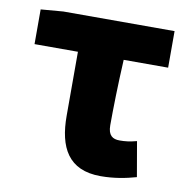

<svg xmlns="http://www.w3.org/2000/svg" viewBox="-69 -637 707 719"><g transform="rotate(10 284.0 -277.5)"><path d="M359 14C411 14 455 5 494 -6L471 -139C445 -132 427 -130 406 -130C380 -130 362 -141 362 -180C362 -242 364 -335 369 -430H538V-569H115L30 -562V-430H195V-187C195 -67 236 14 359 14Z"/></g></svg>

Font: Noto Sans Korean Black
Style: Bold
Weight: 900
Designer: Ryoko NISHIZUKA (kana & ideographs); Paul D. Hunt (Latin, Greek & Cyrillic); Wenlong ZHANG (bopomofo); Sandoll Communica
Foundry: Adobe Systems Incorporated
Version: Version 1.000;PS 1;hotconv 1.0.78;makeotf.lib2.5.61930